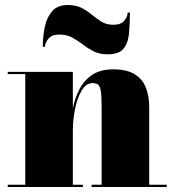

<svg xmlns="http://www.w3.org/2000/svg" viewBox="-20 -747 696 767"><path d="M216.5 -609Q187.5 -609 173.8 -592.8Q160 -576.5 160 -560H151Q151 -602.5 159.2 -640.8Q167.5 -679 189 -703Q210.5 -727 250 -727Q284 -727 306.8 -715Q329.5 -703 348 -687.5Q366.5 -672 386.2 -660Q406 -648 433.5 -648Q462.5 -648 476.2 -664.2Q490 -680.5 490 -697H499Q499 -649.5 495.2 -611.8Q491.5 -574 473 -552Q454.5 -530 410 -530Q377.5 -530 354 -542Q330.5 -554 310.5 -569.5Q290.5 -585 268.5 -597Q246.5 -609 216.5 -609ZM11 -9H81V-451H11V-460H271V-314.5Q279 -354.5 297.2 -390.2Q315.5 -426 348.2 -448Q381 -470 432.5 -470Q486.5 -470 518 -450.5Q549.5 -431 562.8 -396.8Q576 -362.5 576 -319V-9H646V0H346V-9H386V-320.5Q386 -362.5 382.8 -382.8Q379.5 -403 371.8 -409Q364 -415 350 -415Q324.5 -415 307 -386.5Q289.5 -358 280.2 -313.8Q271 -269.5 271 -223V-9H311V0H11Z"/></svg>

Font: Bodoni* 24pt Fatface
Style: Regular
Weight: 900
Version: Version 2.3